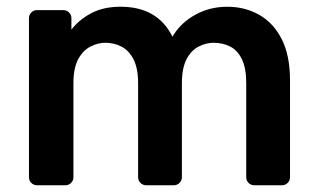

<svg xmlns="http://www.w3.org/2000/svg" viewBox="-20 -550 942 570"><path d="M90 0Q80 0 73 -7Q66 -14 66 -24V-496Q66 -506 73 -513Q80 -520 90 -520H168Q178 -520 185 -513Q192 -506 192 -496V-462Q213 -490 248.5 -509.5Q284 -529 333 -530Q447 -532 492 -441Q515 -481 558.5 -505.5Q602 -530 655 -530Q707 -530 749.5 -506Q792 -482 816.5 -433.5Q841 -385 841 -311V-24Q841 -14 834 -7Q827 0 817 0H735Q725 0 718 -7Q711 -14 711 -24V-303Q711 -348 698 -374.5Q685 -401 663 -412Q641 -423 614 -423Q592 -423 570 -412Q548 -401 534 -374.5Q520 -348 520 -303V-24Q520 -14 513 -7Q506 0 496 0H414Q404 0 397 -7Q390 -14 390 -24V-303Q390 -348 376 -374.5Q362 -401 340 -412Q318 -423 293 -423Q270 -423 248 -411.5Q226 -400 212 -374Q198 -348 198 -303V-24Q198 -14 191 -7Q184 0 174 0Z"/></svg>

Font: Rubik Light Medium
Style: Regular
Weight: 500
Version: Version 2.104